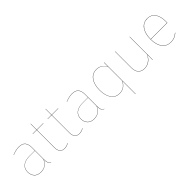

<svg xmlns="http://www.w3.org/2000/svg" viewBox="169 -1752 3044 3044"><g transform="rotate(-45 1691.5 -230.0)"><path d="M449 6 447 9Q416 -1 404.5 -25.5Q393 -50 393 -103Q366 -47 324 -19Q282 9 220 9Q149 9 109.5 -33.5Q70 -76 70 -145Q70 -220 123 -262Q176 -304 269 -304H393V-372Q393 -446 360.5 -484.5Q328 -523 254 -523Q189 -523 108 -490L106 -493Q187 -527 254 -527Q330 -527 363.5 -487.5Q397 -448 397 -372V-110Q397 -54 407.5 -29Q418 -4 449 6ZM393 -110V-301H270Q178 -301 126 -260Q74 -219 74 -145Q74 -78 112.5 -36.5Q151 5 220 5Q283 5 324 -23.5Q365 -52 393 -110Z M844 -19Q822 -6 800 1.5Q778 9 749 9Q700 9 672.5 -23Q645 -55 645 -113V-513H558V-517H645V-651H649V-517H795V-513H649V-114Q649 -57 675.5 -26Q702 5 749 5Q799 5 842 -23Z M1178 -19Q1156 -6 1134 1.5Q1112 9 1083 9Q1034 9 1006.5 -23Q979 -55 979 -113V-513H892V-517H979V-651H983V-517H1129V-513H983V-114Q983 -57 1009.5 -26Q1036 5 1083 5Q1133 5 1176 -23Z M1641 6 1639 9Q1608 -1 1596.5 -25.5Q1585 -50 1585 -103Q1558 -47 1516 -19Q1474 9 1412 9Q1341 9 1301.5 -33.5Q1262 -76 1262 -145Q1262 -220 1315 -262Q1368 -304 1461 -304H1585V-372Q1585 -446 1552.5 -484.5Q1520 -523 1446 -523Q1381 -523 1300 -490L1298 -493Q1379 -527 1446 -527Q1522 -527 1555.5 -487.5Q1589 -448 1589 -372V-110Q1589 -54 1599.5 -29Q1610 -4 1641 6ZM1585 -110V-301H1462Q1370 -301 1318 -260Q1266 -219 1266 -145Q1266 -78 1304.5 -36.5Q1343 5 1412 5Q1475 5 1516 -23.5Q1557 -52 1585 -110Z M2159 -517V191L2155 190V-99Q2127 -49 2086.5 -20Q2046 9 1983 9Q1897 9 1846 -61.5Q1795 -132 1795 -257Q1795 -379 1847.5 -453Q1900 -527 1992 -527Q2050 -527 2091 -498Q2132 -469 2155 -427V-517ZM2155 -106V-421Q2132 -465 2091 -494Q2050 -523 1992 -523Q1902 -523 1850.5 -450Q1799 -377 1799 -257Q1799 -133 1849 -64Q1899 5 1983 5Q2046 5 2086 -24Q2126 -53 2155 -106Z M2734 0H2730V-115Q2662 9 2544 9Q2477 9 2439.5 -32Q2402 -73 2402 -150V-517H2406V-150Q2406 -75 2442.5 -35Q2479 5 2544 5Q2660 5 2730 -121V-517H2734Z M3311 -251H2941Q2942 -129 2994 -62Q3046 5 3134 5Q3181 5 3216 -9.5Q3251 -24 3287 -54L3289 -50Q3253 -20 3217.5 -5.5Q3182 9 3134 9Q3043 9 2990 -60Q2937 -129 2937 -253Q2937 -382 2990 -454.5Q3043 -527 3134 -527Q3223 -527 3267.5 -461.5Q3312 -396 3312 -288Q3312 -265 3311 -251ZM3308 -288Q3308 -394 3264.5 -458.5Q3221 -523 3134 -523Q3045 -523 2993.5 -452Q2942 -381 2941 -255H3307Q3308 -268 3308 -288Z"/></g></svg>

Font: FiraGO Four
Style: Regular
Weight: 100
Designer: bBox Type
Foundry: bBox Type GmbH
Version: Version 1.001